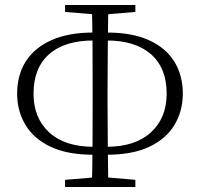

<svg xmlns="http://www.w3.org/2000/svg" viewBox="-20 -753 806 773"><path d="M49 -376Q49 -451 84 -506Q119 -561 187.5 -591.5Q256 -622 356 -622H379V-590H357Q240 -590 177.5 -534.5Q115 -479 115 -376Q115 -278 178 -220Q241 -162 357 -162H379V-130H356Q251 -130 183 -162.5Q115 -195 82 -251Q49 -307 49 -376ZM386 -130V-162H409Q524 -162 587.5 -220Q651 -278 651 -376Q651 -479 588 -534.5Q525 -590 409 -590H386V-622H410Q511 -622 579 -591.5Q647 -561 681.5 -505.5Q716 -450 716 -376Q716 -307 683 -251Q650 -195 582 -162.5Q514 -130 409 -130ZM350 0Q352 -83 352.5 -168Q353 -253 353 -336V-393Q353 -479 352.5 -563.5Q352 -648 350 -733H416Q415 -649 414 -565Q413 -481 413 -395V-336Q413 -254 414 -168.5Q415 -83 416 0ZM242 -705V-733H525V-705L395 -694H373ZM242 0V-29L374 -40H396L525 -29V0Z"/></svg>

Font: Early Summer Mincho VF
Style: Regular
Weight: 250
Designer: GuiWonder
Version: Version 1.002